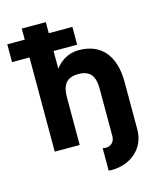

<svg xmlns="http://www.w3.org/2000/svg" viewBox="-131 -814 895 1089"><g transform="rotate(-15 316.5 -269.5)"><path d="M587.4 0V-279.3C587.4 -435.5 512.7 -521 382.8 -521C313.5 -521 269 -482.9 243.7 -449.2V-553.2H382.3V-657.7H243.7V-722.7H102.5V-657.7H0V-553.2H102.5V0H249V-279.3C249 -350.6 273.4 -390.6 345.2 -390.6C416.5 -390.6 440.9 -350.6 440.9 -279.3V0C440.9 31.2 419.9 53.7 389.2 53.7C382.3 53.7 376 52.7 370.1 50.8V183.1C376.5 184.1 382.8 184.1 389.2 184.1C499.5 184.1 587.4 110.8 587.4 0Z"/></g></svg>

Font: Giphurs ExtraBold
Style: Regular
Weight: 800
Version: Version 1.000